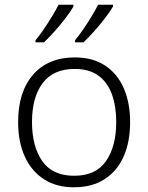

<svg xmlns="http://www.w3.org/2000/svg" viewBox="-20 -786 630 816"><path d="M533 -267Q533 -183 505.5 -121Q478 -59 424.5 -24.5Q371 10 294 10Q220 10 167 -24Q114 -58 85.5 -120.5Q57 -183 57 -267Q57 -396 121 -469Q185 -542 298 -542Q374 -542 426.5 -507.5Q479 -473 506 -411Q533 -349 533 -267ZM116 -267Q116 -164 159.5 -101.5Q203 -39 295 -39Q388 -39 431 -102Q474 -165 474 -267Q474 -333 456 -384Q438 -435 399 -464Q360 -493 297 -493Q207 -493 161.5 -433Q116 -373 116 -267ZM460 -758Q448 -737 426.5 -709Q405 -681 380.5 -653.5Q356 -626 335 -606H299V-615Q315 -634 333.5 -661Q352 -688 369 -716Q386 -744 397 -766H460ZM292 -758Q280 -737 258.5 -709Q237 -681 212.5 -653.5Q188 -626 167 -606H131V-615Q147 -634 165.5 -661Q184 -688 201 -716Q218 -744 229 -766H292Z"/></svg>

Font: Noto Sans Tamil Light
Style: Regular
Weight: 300
Designer: Jelle Bosma - Monotype Design Team
Foundry: Monotype Imaging Inc.
Version: Version 2.004; ttfautohint (v1.8.4.7-5d5b)